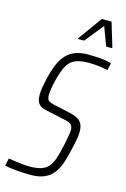

<svg xmlns="http://www.w3.org/2000/svg" viewBox="-141 -961 676 1030"><g transform="rotate(15 197.0 -445.5)"><path d="M136 8Q113 8 87 6.5Q61 5 37 2Q13 -1 -6 -5L3 -47Q20 -44 41 -41Q62 -38 83.5 -36Q105 -34 120 -34Q143 -34 165 -37.5Q187 -41 206 -52Q225 -63 237 -86Q243 -94 249.5 -113Q256 -132 262 -156Q268 -180 273 -204Q278 -228 281.5 -248.5Q285 -269 285 -279Q285 -296 279 -305Q273 -314 260 -319Q247 -324 225 -328L124 -350Q96 -357 85 -373.5Q74 -390 74 -422Q74 -440 78 -462.5Q82 -485 88 -513Q99 -559 113 -593Q127 -627 148 -650Q169 -673 199 -684.5Q229 -696 271 -696Q298 -696 323 -694.5Q348 -693 368.5 -689.5Q389 -686 400 -683L391 -642Q380 -645 361 -648Q342 -651 321.5 -652.5Q301 -654 283 -654Q255 -654 234.5 -649.5Q214 -645 200 -636.5Q186 -628 176 -616Q163 -599 153 -573Q143 -547 136 -519Q129 -491 125.5 -467Q122 -443 122 -431Q122 -408 132 -400.5Q142 -393 164 -388L255 -368Q278 -363 295.5 -354.5Q313 -346 323 -329.5Q333 -313 333 -282Q333 -273 331.5 -259.5Q330 -246 326.5 -229Q323 -212 318 -190Q308 -143 296 -106.5Q284 -70 264.5 -44.5Q245 -19 214.5 -5.5Q184 8 136 8ZM195 -762 196 -767 291 -899H345L385 -767L384 -762H352L313 -866L229 -762Z"/></g></svg>

Font: Saira Condensed ExtraLight
Style: Italic
Weight: 250
Width: 3
Italic angle: -12°
Designer: Hector Gatti with collaboration of the Omnibus-Type team
Foundry: Omnibus-Type
Version: Version 1.101